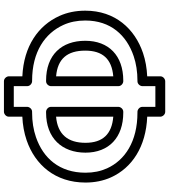

<svg xmlns="http://www.w3.org/2000/svg" viewBox="38 -843 859 975"><g transform="rotate(-90 467.5 -355.5)"><path d="M542.5 -622H544.7C693.2 -622 786.3 -555.7 828.3 -463.2C843.2 -430.4 850.8 -393.6 850.8 -352C850.8 -222.8 776 -142.2 669.8 -106.2C632.3 -93.5 590.8 -87 544.7 -87H542.5C527.4 -87 517.5 -72.7 517.5 -62V4H412.4V-62C412.4 -77.1 398.1 -87 387.4 -87H383C235.6 -87 141.1 -150.9 100 -241.8C85.5 -273.9 78 -310 78 -351C78 -482.9 151.4 -565.5 258.6 -602.4C296.4 -615.4 337.8 -622 383 -622H387.4C402.5 -622 412.4 -636.3 412.4 -647V-715H517.5V-647C517.5 -631.9 531.8 -622 542.5 -622ZM567.5 -671.5V-740C567.5 -750.7 557.6 -765 542.5 -765H387.4C376.7 -765 362.4 -755.1 362.4 -740V-671.6C321.1 -669.8 279.9 -662.6 242.3 -649.6C118.5 -607 28 -505.1 28 -351C28 -304 36.7 -260.4 54.4 -221.2C102.5 -114.9 209.4 -43.6 362.4 -37.4V29C362.4 39.7 372.3 54 387.4 54H542.5C553.2 54 567.5 44.1 567.5 29V-37.5C608.6 -39.3 649.1 -46.4 685.8 -58.8C808 -100.2 900.8 -199.6 900.8 -352C900.8 -399.7 891.9 -444 873.8 -483.8C825.5 -590.1 721.4 -664.4 567.5 -671.5ZM179.8 -351C179.8 -232.3 256.6 -159 383 -159H387.4C402.5 -159 412.4 -173.3 412.4 -184V-526C412.4 -541.1 398.1 -551 387.4 -551H383C253.5 -551 179.8 -470.1 179.8 -351ZM229.8 -351C229.8 -440.1 272.4 -492.6 362.4 -500.2V-209.8C273.1 -216.8 229.8 -264.2 229.8 -351ZM747.9 -352C747.9 -472.2 676.4 -551 545.8 -551H542.5C527.4 -551 517.5 -536.7 517.5 -526V-184C517.5 -168.9 531.8 -159 542.5 -159H545.8C672.8 -159 747.9 -233.2 747.9 -352ZM697.9 -352C697.9 -265.1 656.6 -217.3 567.5 -209.8V-500.1C656.8 -492.6 697.9 -442.9 697.9 -352Z"/></g></svg>

Font: Asimov
Style: WidOu
Weight: 500
Designer: Google
Version: Version 2.000980; 2014